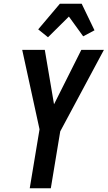

<svg xmlns="http://www.w3.org/2000/svg" viewBox="-20 -1000 572 1020"><path d="M138 0 190 -313 98 -735H218L267 -446L412 -735H532L300 -302L250 0ZM235 -802 183 -844 298 -980H414L482 -839L422 -807L346 -912Z"/></svg>

Font: Iosevka
Style: Bold Italic
Weight: 700
Italic angle: -9°
Monospace: yes
Designer: Belleve Invis
Foundry: Belleve Invis
Version: Version 32.5.0; ttfautohint (v1.8.4)